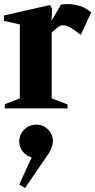

<svg xmlns="http://www.w3.org/2000/svg" viewBox="-26 -541 475 958"><path d="M-2 0V-21L73 -50V-419L-6 -437V-464L224 -516L234 -496L231 -438L278 -517Q292 -521 317.5 -520.5Q343 -520 372.5 -511Q402 -502 429 -479L377 -367Q350 -388 329.5 -401.5Q309 -415 286 -415Q276 -415 262 -404.5Q248 -394 233 -379Q232 -378 232 -378V-50L311 -20V0ZM99 397 70 380 132 244Q105 237 87.5 215Q70 193 70 165Q70 130 95 105.5Q120 81 156 81Q190 81 214 105.5Q238 130 238 165Q238 177 231.5 194.5Q225 212 216 226Z"/></svg>

Font: Wittgenstein Extrabold
Style: Regular
Weight: 800
Designer: Jörg Drees
Foundry: Jörg Drees
Version: Version 1.303; ttfautohint (v1.8.4.7-5d5b)